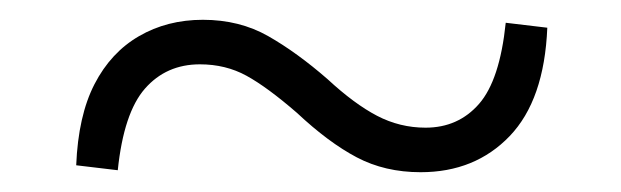

<svg xmlns="http://www.w3.org/2000/svg" viewBox="-20 -475 627 194"><path d="M311 -395Q338 -370 361 -358Q384 -346 410 -346Q443 -346 464 -370Q485 -394 491 -452L533 -447Q530 -374 495 -337.5Q460 -301 405 -301Q369 -301 340.5 -316Q312 -331 280 -361Q250 -387 229 -398.5Q208 -410 182 -410Q148 -410 126.5 -385.5Q105 -361 99 -303L57 -308Q59 -358 75.5 -390Q92 -422 120.5 -438.5Q149 -455 185 -455Q222 -455 251 -438.5Q280 -422 311 -395Z"/></svg>

Font: Noto Serif SC ExtraLight Medium
Style: Regular
Weight: 500
Version: Version 2.002-H1;hotconv 1.1.0;makeotfexe 2.6.0